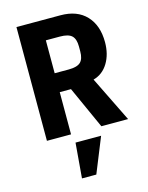

<svg xmlns="http://www.w3.org/2000/svg" viewBox="-139 -784 879 1138"><g transform="rotate(-15 300.0 -214.5)"><path d="M224 0H76V-698H346Q448 -698 504 -638.5Q560 -579 560 -476Q560 -402 527.5 -348.5Q495 -295 437 -279L574 0H410L293 -259H224ZM310 -375Q362 -375 383 -395Q404 -415 404 -461V-491Q404 -537 383 -557Q362 -577 310 -577H224V-375ZM237 54H394L307 269H219Z"/></g></svg>

Font: iA Writer Duo V
Style: Regular
Weight: 400
Designer: Mike Abbink, Paul van der Laan, Pieter van Rosmalen, Oliver Reichenstein
Foundry: Information Architects Inc.
Version: Version 2.000